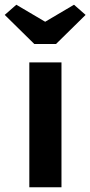

<svg xmlns="http://www.w3.org/2000/svg" viewBox="-57 -792 382 812"><path d="M67 0V-528H203V0ZM88 -606 -37 -729 12 -772 134 -700 256 -772 305 -729 180 -606Z"/></svg>

Font: Lexend SemiBold
Style: Regular
Weight: 600
Designer: Bonnie Shaver-Troup, Thomas Jockin
Foundry: Lexend
Version: Version 1.005; ttfautohint (v1.8.3)